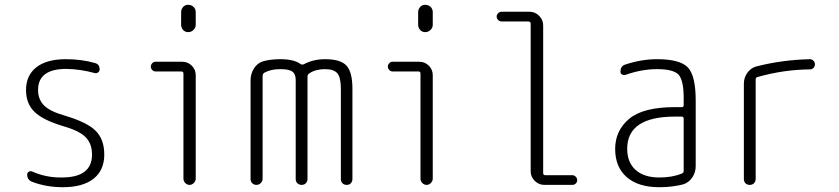

<svg xmlns="http://www.w3.org/2000/svg" viewBox="-20 -780 3540 810"><path d="M246.1 -248Q161.1 -273.4 125.5 -308.1Q89.8 -342.8 89.8 -400.4Q89.8 -461.9 133.3 -496.1Q176.8 -530.3 257.8 -530.3Q323.2 -530.3 378.9 -514.6Q400.4 -509.8 400.4 -487.3Q400.4 -479.5 394 -474.6Q387.7 -469.7 379.9 -471.7Q319.3 -488.3 259.8 -489.3Q140.6 -489.3 140.6 -400.4Q140.6 -361.3 165 -335.9Q189.5 -310.5 253.9 -292Q346.7 -264.6 383.3 -228.5Q419.9 -192.4 419.9 -127.9Q419.9 -61.5 374.5 -25.9Q329.1 9.8 245.1 9.8Q175.8 9.8 116.2 -12.7Q94.7 -20.5 94.7 -43.9Q94.7 -51.8 101.6 -55.7Q108.4 -59.6 115.2 -56.6Q174.8 -30.3 240.2 -31.2Q368.2 -31.2 368.2 -127.9Q368.2 -173.8 341.3 -201.2Q314.5 -228.5 246.1 -248Z M635.7 -478.5Q627.9 -478.5 622.1 -484.9Q616.2 -491.2 616.2 -499Q616.2 -506.8 622.1 -513.2Q627.9 -519.5 635.7 -519.5H749Q772.5 -519.5 789.1 -502.9Q805.7 -486.3 805.7 -462.9V-26.4Q805.7 -16.6 797.9 -8.3Q790 0 779.8 0Q769.5 0 761.7 -7.8Q753.9 -15.6 753.9 -26.4V-469.7Q753.9 -478.5 745.1 -478.5ZM744.1 -728.5Q744.1 -741.2 752.4 -750.5Q760.7 -759.8 773.9 -759.8Q787.1 -759.8 796.4 -751Q805.7 -742.2 805.7 -728.5V-675.8Q805.7 -663.1 796.4 -653.8Q787.1 -644.5 773.9 -644.5Q760.7 -644.5 752.4 -653.8Q744.1 -663.1 744.1 -675.8Z M1061.5 0Q1051.8 0 1044.4 -6.8Q1037.1 -13.7 1037.1 -25.4V-441.4Q1037.1 -468.8 1051.3 -491.2Q1065.4 -513.7 1089.8 -521.5Q1122.1 -530.3 1162.1 -530.3Q1220.7 -530.3 1248 -509.8Q1253.9 -505.9 1261.7 -508.8Q1300.8 -530.3 1351.6 -530.3Q1417 -530.3 1441.9 -502.9Q1466.8 -475.6 1466.8 -405.3V-24.4Q1466.8 -14.6 1460.4 -7.3Q1454.1 0 1442.9 0Q1431.6 0 1424.8 -6.8Q1418 -13.7 1418 -24.4V-405.3Q1418 -453.1 1403.3 -470.7Q1388.7 -488.3 1350.6 -488.3Q1311.5 -488.3 1285.2 -470.7Q1277.3 -465.8 1277.3 -458V-24.4Q1277.3 -14.6 1270.5 -7.3Q1263.7 0 1252.9 0Q1242.2 0 1234.9 -6.8Q1227.5 -13.7 1227.5 -24.4V-442.4Q1227.5 -467.8 1213.4 -478Q1199.2 -488.3 1162.1 -488.3Q1123 -488.3 1095.7 -473.6Q1087.9 -468.8 1087.9 -459V-25.4Q1087.9 -15.6 1080.1 -7.8Q1072.3 0 1061.5 0Z M1635.7 -478.5Q1627.9 -478.5 1622.1 -484.9Q1616.2 -491.2 1616.2 -499Q1616.2 -506.8 1622.1 -513.2Q1627.9 -519.5 1635.7 -519.5H1749Q1772.5 -519.5 1789.1 -502.9Q1805.7 -486.3 1805.7 -462.9V-26.4Q1805.7 -16.6 1797.9 -8.3Q1790 0 1779.8 0Q1769.5 0 1761.7 -7.8Q1753.9 -15.6 1753.9 -26.4V-469.7Q1753.9 -478.5 1745.1 -478.5ZM1744.1 -728.5Q1744.1 -741.2 1752.4 -750.5Q1760.7 -759.8 1773.9 -759.8Q1787.1 -759.8 1796.4 -751Q1805.7 -742.2 1805.7 -728.5V-675.8Q1805.7 -663.1 1796.4 -653.8Q1787.1 -644.5 1773.9 -644.5Q1760.7 -644.5 1752.4 -653.8Q1744.1 -663.1 1744.1 -675.8Z M2095.7 -689.5Q2087.9 -689.5 2081.5 -695.8Q2075.2 -702.1 2075.2 -710Q2075.2 -717.8 2081.5 -724.1Q2087.9 -730.5 2095.7 -730.5H2213.9Q2237.3 -730.5 2254.4 -713.4Q2271.5 -696.3 2271.5 -672.9V-49.8Q2271.5 -41 2280.3 -41H2394.5Q2402.3 -41 2408.7 -34.7Q2415 -28.3 2415 -20Q2415 -11.7 2409.2 -5.9Q2403.3 0 2394.5 0H2276.4Q2252.9 0 2235.8 -17.1Q2218.8 -34.2 2218.8 -56.6V-679.7Q2218.8 -688.5 2210 -689.5Z M2828.1 -288.1Q2626 -288.1 2626 -152.3Q2626 -94.7 2661.6 -63Q2697.3 -31.2 2761.7 -31.2Q2816.4 -31.2 2856.4 -47.9Q2864.3 -50.8 2864.3 -59.6V-279.3Q2864.3 -288.1 2855.5 -288.1ZM2761.7 9.8Q2672.9 9.8 2624 -32.7Q2575.2 -75.2 2575.2 -151.9Q2575.2 -228.5 2633.8 -278.3Q2692.4 -328.1 2828.1 -328.1H2855.5Q2864.3 -328.1 2864.3 -335.9V-365.2Q2864.3 -441.4 2842.8 -464.8Q2821.3 -488.3 2752 -488.3Q2686.5 -488.3 2618.2 -463.9Q2610.4 -461.9 2604 -465.8Q2597.7 -469.7 2597.7 -477.5Q2597.7 -502 2618.2 -507.8Q2686.5 -530.3 2752 -530.3Q2848.6 -530.3 2881.8 -495.6Q2915 -460.9 2915 -355.5V-79.1Q2915 -51.8 2899.9 -30.3Q2884.8 -8.8 2861.3 -2Q2815.4 9.8 2761.7 9.8Z M3118.2 -25.4V-426.8Q3118.2 -453.1 3133.3 -473.6Q3148.4 -494.1 3171.9 -500Q3278.3 -527.3 3396.5 -530.3Q3405.3 -530.3 3411.6 -523.9Q3418 -517.6 3418 -508.8Q3418 -500 3412.1 -493.7Q3406.2 -487.3 3397.5 -487.3Q3286.1 -486.3 3175.8 -455.1Q3168 -453.1 3168 -445.3V-25.4Q3168 -14.6 3161.1 -7.3Q3154.3 0 3143.1 0Q3131.8 0 3125 -6.8Q3118.2 -13.7 3118.2 -25.4Z"/></svg>

Font: Rounded-X Mgen+ 1mn light
Style: Regular
Weight: 200
Designer: [Source Han Sans]
Ryoko NISHIZUKA  (kana & ideographs); Paul D. Hunt (Latin, Greek & Cyrillic); Wenlong ZHANG  (bopomofo
Version: Version 1.059.20150602